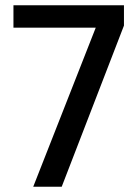

<svg xmlns="http://www.w3.org/2000/svg" viewBox="-20 -708 526 728"><path d="M106 0 343 -603H31V-688H450V-611L214 0Z"/></svg>

Font: Saira SemiCondensed Medium
Style: Regular
Weight: 500
Width: 4
Designer: Hector Gatti with collaboration of the Omnibus-Type team
Foundry: Omnibus-Type
Version: Version 1.101